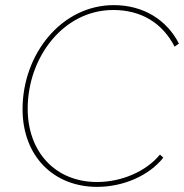

<svg xmlns="http://www.w3.org/2000/svg" viewBox="-20 -722 718 749"><path d="M359 7C461 7 562 -37 617 -107L604 -119C550 -53 454 -12 359 -12C195 -12 88 -130 88 -298C88 -497 226 -683 422 -683C531 -683 614 -632 661 -540L678 -552C631 -644 540 -702 424 -702C220 -702 68 -511 68 -296C68 -114 188 7 359 7Z"/></svg>

Font: Fixel Display 20240404 Thin
Style: Italic
Weight: 100
Italic angle: -10°
Designer: AlfaBravo + MacPaw
Foundry: Kyrylo Tkachov, Marchela Mozhyna, Serhii Makarenko, Maria Weinstein, Zakhar Kryvoshyya
Version: Version 1.211;Glyphs 3.2 (3225)